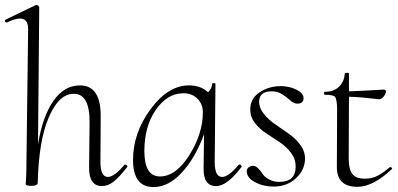

<svg xmlns="http://www.w3.org/2000/svg" viewBox="-26 -745 1613 778"><path d="M478 -77Q481 -80 486.5 -76Q492 -72 490 -69Q458 -28 435 -9.5Q412 9 387 9Q335 9 335 -65L337 -248Q338 -365 273 -365Q213 -365 172 -270.5Q131 -176 127 -6Q127 8 102 8Q81 8 78 2Q78 1 79 -11Q80 -23 80.5 -41Q81 -59 81 -74L88 -627Q88 -696 2 -654Q-1 -653 -3.5 -655.5Q-6 -658 -6 -661Q-6 -664 -4 -665L120 -725Q123 -726 128 -722.5Q133 -719 133 -717L128 -160Q146 -272 190 -335.5Q234 -399 298 -399Q385 -399 382 -267L381 -89Q381 -28 411 -28Q437 -28 478 -77Z M941 -77Q943 -79 946.5 -78Q950 -77 952 -74Q954 -71 953 -69Q894 9 850 9Q797 9 799 -65L801 -202Q766 -106 711.5 -46.5Q657 13 596 13Q513 13 513 -97Q513 -206 584 -302.5Q655 -399 740 -399Q788 -399 817 -371Q833 -387 834 -406Q834 -408 840.5 -408Q847 -408 847 -406L844 -89Q844 -28 874 -28Q900 -28 941 -77ZM622 -30Q687 -30 741.5 -117Q796 -204 796 -290Q796 -325 772 -347Q748 -369 713 -367Q650 -365 604.5 -298.5Q559 -232 559 -133Q559 -30 622 -30Z M1082 11Q1041 11 1008 -6.5Q975 -24 974 -49Q973 -60 981 -66.5Q989 -73 999 -73Q1010 -73 1020 -63Q1030 -53 1038 -40.5Q1046 -28 1064 -18Q1082 -8 1106 -8Q1172 -8 1172 -70Q1172 -101 1153 -126Q1134 -151 1107 -169Q1080 -187 1053 -204.5Q1026 -222 1007 -246.5Q988 -271 988 -301Q988 -346 1026 -371Q1064 -396 1111 -396Q1147 -396 1175.5 -381.5Q1204 -367 1204 -347Q1204 -325 1179 -325Q1165 -325 1151 -337.5Q1137 -350 1118.5 -362.5Q1100 -375 1075 -375Q1024 -375 1024 -332Q1024 -307 1043.5 -283Q1063 -259 1091 -240Q1119 -221 1146.5 -201.5Q1174 -182 1192.5 -155.5Q1211 -129 1210 -99Q1208 -55 1172.5 -22Q1137 11 1082 11Z M1554 -68Q1555 -69 1558 -67.5Q1561 -66 1562.5 -64Q1564 -62 1562 -60Q1486 12 1422 12Q1339 12 1339 -68L1340 -306Q1339 -344 1331.5 -352.5Q1324 -361 1291 -361Q1287 -361 1287 -367Q1287 -373 1291 -373Q1326 -373 1347.5 -393.5Q1369 -414 1371 -447Q1370 -449 1374 -449Q1386 -452 1388 -447V-375Q1427 -376 1529 -382Q1538 -382 1538 -374Q1537 -364 1527.5 -352.5Q1518 -341 1506 -343Q1434 -352 1388 -353L1387 -102Q1387 -60 1401.5 -40.5Q1416 -21 1452 -21Q1482 -21 1504.5 -33Q1527 -45 1554 -68Z"/></svg>

Font: Cormorant Upright Light
Style: Regular
Weight: 300
Designer: Christian Thalmann (Catharsis Fonts)
Foundry: Catharsis Fonts
Version: Version 3.302;PS 003.302;hotconv 1.0.88;makeotf.lib2.5.64775